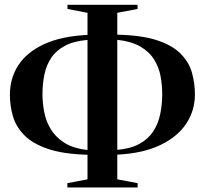

<svg xmlns="http://www.w3.org/2000/svg" viewBox="-20 -784 880 825"><path d="M269.5 21.5V3L356 -13.5V-119Q251 -122 185.2 -144.5Q119.5 -167 84 -203.5Q48.5 -240 35.5 -284.8Q22.5 -329.5 22.5 -376.5Q22.5 -448 59 -504Q95.5 -560 169.5 -594.2Q243.5 -628.5 356 -634V-729L270 -745.5V-763.5H571V-745.5L484 -729V-635Q590.5 -632.5 656.2 -610.5Q722 -588.5 757.2 -552.2Q792.5 -516 805 -471.2Q817.5 -426.5 817.5 -378.5Q817.5 -308.5 779.8 -252Q742 -195.5 667.8 -160.2Q593.5 -125 484 -119.5V-13.5L571.5 3V21.5ZM356 -139.5V-612.5Q297 -607.5 259 -587.2Q221 -567 200 -535.2Q179 -503.5 170.8 -463.8Q162.5 -424 162.5 -379.5Q162.5 -343 169.8 -303.8Q177 -264.5 197.5 -230Q218 -195.5 256 -171Q294 -146.5 356 -139.5ZM484 -140Q542.5 -145.5 580.2 -166.5Q618 -187.5 639 -220.2Q660 -253 668.5 -294Q677 -335 677 -380Q677 -419 669.8 -457.2Q662.5 -495.5 642.2 -528.2Q622 -561 583.8 -583.5Q545.5 -606 484 -613Z"/></svg>

Font: Merriweather 144pt SemiBold
Style: Regular
Weight: 600
Version: Version 2.100